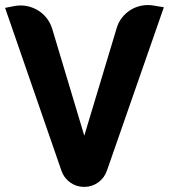

<svg xmlns="http://www.w3.org/2000/svg" viewBox="-20 -735 671 754"><path d="M311 -202.1 438 -624Q444.8 -647.5 459.2 -665.8Q473.6 -684.1 492.9 -696Q512.2 -708 535.2 -712.6Q558.1 -717.3 582 -713.4L623.5 -706.5L399.9 -64.9Q389.6 -35.6 365.2 -18.3Q340.8 -1 310.5 -1Q279.8 -1 255.4 -18.6Q231 -36.1 221.2 -64.9L0 -704.1L37.6 -711.4Q62 -715.8 85.4 -711.2Q108.9 -706.5 128.7 -694.6Q148.4 -682.6 163.1 -664.1Q177.7 -645.5 185.1 -621.6Z"/></svg>

Font: Millunium
Style: Bold
Weight: 700
Designer: kolcsarzsolt
Foundry: Kolcsar Szilard Zsolt
Version: Version 2.000980; 2016